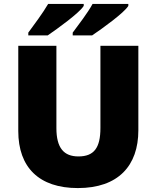

<svg xmlns="http://www.w3.org/2000/svg" viewBox="-20 -947 797 977"><path d="M633 -917V-927H451C427 -882 378 -819 350 -781V-767H449C501 -802 612 -882 633 -917ZM406 -917V-927H225C199 -882 152 -819 124 -781V-767H223C274 -802 385 -882 406 -917ZM684 -284V-714H491V-296C491 -194 458 -151 379 -151C305 -151 267 -194 267 -295V-714H73V-280C73 -95 179 10 376 10C582 10 684 -104 684 -284Z"/></svg>

Font: Noto Sans Gujarati Black
Style: Regular
Weight: 900
Designer: Jelle Bosma - Monotype Design Team, Universal Thirst
Foundry: Monotype Imaging Inc.
Version: Version 2.106